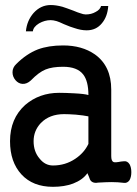

<svg xmlns="http://www.w3.org/2000/svg" viewBox="-20 -718 540 756"><path d="M324.2 -36.1 330.1 -22.5Q334 -9.8 337.9 -5.9Q344.7 2 358.4 2L366.2 1Q402.3 -1 418.9 -1Q444.3 -1 467.8 2Q481.4 3.9 490.2 -8.8Q497.1 -21.5 497.1 -40Q497.1 -58.6 490.2 -71.3Q481.4 -85 467.8 -83L457 -82Q432.6 -77.1 426.8 -80.1Q418 -84 418 -103.5V-365.2Q418 -458 353.5 -503.9Q302.7 -539.1 228.5 -539.1Q170.9 -539.1 128.9 -523.4Q84 -505.9 43.9 -465.8Q29.3 -452.1 29.3 -433.6Q29.3 -416 41 -402.3Q52.7 -388.7 68.4 -387.7Q85.9 -386.7 101.6 -401.4Q132.8 -433.6 159.2 -444.3Q185.5 -455.1 228.5 -455.1Q284.2 -455.1 307.6 -424.8Q328.1 -398.4 328.1 -343.8Q312.5 -348.6 271.5 -350.6Q237.3 -352.5 212.9 -352.5Q134.8 -352.5 79.1 -304.7Q19.5 -251 19.5 -162.1Q19.5 -80.1 64.5 -31.2Q109.4 17.6 188.5 17.6Q233.4 17.6 267.6 4.9Q305.7 -9.8 324.2 -36.1ZM328.1 -151.4Q311.5 -116.2 276.4 -92.8Q237.3 -66.4 188.5 -66.4Q157.2 -66.4 135.7 -93.8Q112.3 -121.1 112.3 -162.1Q112.3 -203.1 140.6 -233.4Q174.8 -268.6 232.4 -268.6Q249 -268.6 278.3 -266.6Q309.6 -263.7 328.1 -259.8ZM377.9 -694.3Q374 -679.7 356.4 -670.9Q339.8 -661.1 317.4 -661.1Q308.6 -661.1 295.9 -666Q288.1 -668 269.5 -675.8Q241.2 -686.5 225.6 -691.4Q200.2 -698.2 179.7 -698.2Q140.6 -698.2 112.3 -667Q85.9 -636.7 82 -594.7H109.4Q111.3 -612.3 133.8 -626Q156.2 -638.7 179.7 -638.7Q189.5 -638.7 203.1 -634.8Q212.9 -631.8 231.4 -623Q258.8 -611.3 273.4 -607.4Q298.8 -598.6 321.3 -598.6Q358.4 -598.6 380.9 -626Q403.3 -652.3 406.2 -694.3Z"/></svg>

Font: GungsuhChe
Style: Regular
Weight: 400
Monospace: yes
Version: Version 2.21